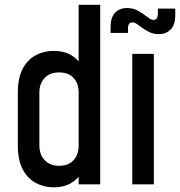

<svg xmlns="http://www.w3.org/2000/svg" viewBox="-20 -770 752 802"><path d="M204 12.5Q163.5 12.5 129.5 -5.8Q95.5 -24 75 -62.5Q54.5 -101 54.5 -162V-383.5Q54.5 -444.5 75 -483Q95.5 -521.5 129.5 -539.5Q163.5 -557.5 204 -557.5Q246.5 -557.5 276.8 -540Q307 -522.5 324 -490.5L308.5 -470V-750H398.5V0H308.5V-75L324 -54.5Q307 -23 276.8 -5.2Q246.5 12.5 204 12.5ZM227.5 -77.5Q266 -77.5 287.2 -100.8Q308.5 -124 308.5 -161.5V-383.5Q308.5 -421.5 287.2 -444.5Q266 -467.5 227 -467.5Q188.5 -467.5 166.5 -444.5Q144.5 -421.5 144.5 -383.5V-162Q144.5 -124.5 166.5 -101Q188.5 -77.5 227.5 -77.5Z M532.5 0V-545H622.5V0ZM643.5 -627.5Q620.5 -627.5 603.8 -636Q587 -644.5 575.5 -652.5Q563 -662 552.8 -669.2Q542.5 -676.5 532.5 -676.5Q523.5 -676.5 519 -669.8Q514.5 -663 514.5 -653.5V-632.5H442V-659Q442 -697 460.8 -716.8Q479.5 -736.5 510.5 -736.5Q532.5 -736.5 549.8 -728.5Q567 -720.5 579 -711Q591.5 -702.5 601.5 -694.8Q611.5 -687 621.5 -687Q631.5 -687 635.5 -694.5Q639.5 -702 639.5 -711V-734H712V-704.5Q712 -667 693.2 -647.2Q674.5 -627.5 643.5 -627.5Z"/></svg>

Font: Mohave Medium
Style: Regular
Weight: 500
Designer: Gumpita Rahayu
Foundry: Tokotype
Version: Version 2.003